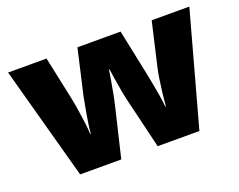

<svg xmlns="http://www.w3.org/2000/svg" viewBox="-93 -718 1096 882"><g transform="rotate(-20 455.0 -276.5)"><path d="M484 -242Q478 -267 472 -300Q466 -333 461.5 -362.5Q457 -392 455 -407H452Q450 -392 445 -362Q440 -332 433.5 -298Q427 -264 420 -235L364 0H163L12 -553H200L245 -341Q250 -318 255 -285.5Q260 -253 264.5 -219.5Q269 -186 270 -159H273Q274 -179 278 -205Q282 -231 286.5 -257Q291 -283 295 -303Q299 -323 300 -330L351 -553H562L609 -327Q613 -308 618.5 -278.5Q624 -249 629.5 -217Q635 -185 637 -159H640Q642 -186 646 -220.5Q650 -255 655 -287.5Q660 -320 665 -341L714 -553H898L746 0H542Z"/></g></svg>

Font: Noto Sans Gurmukhi UI Black
Style: Regular
Weight: 900
Designer: Jelle Bosma - Monotype Design Team
Foundry: Monotype Imaging Inc.
Version: Version 2.004; ttfautohint (v1.8.4.7-5d5b)